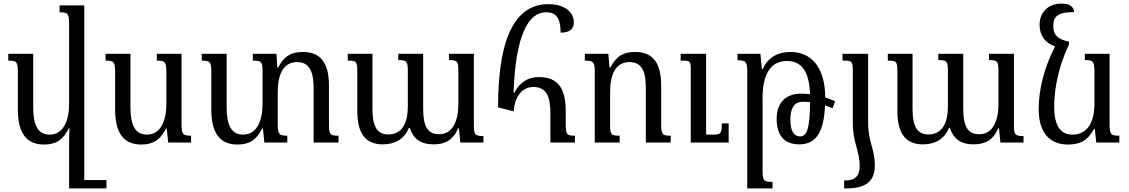

<svg xmlns="http://www.w3.org/2000/svg" viewBox="-20 -790 6256 1064"><path d="M224 11C291 11 330 -16 361 -78H365C364 -54 363 -29 363 -5V254H570V208H447V-760H310V-722C356 -722 363 -716 363 -655V-214C363 -122 332 -44 255 -44C187 -44 164 -102 164 -195V-492H26V-454C73 -454 79 -448 79 -389V-183C79 -48 130 11 224 11Z M763 11C830 11 869 -16 900 -78H904L912 0H1039V-38C995 -38 986 -44 986 -103V-492H849V-454C895 -454 902 -448 902 -387V-214C902 -122 871 -44 794 -44C726 -44 703 -102 703 -195V-492H565V-454C612 -454 618 -448 618 -389V-183C618 -48 669 11 763 11Z M1803 -104V-315C1803 -443 1756 -502 1658 -502C1593 -502 1554 -479 1521 -415H1517L1512 -492H1381V-454C1430 -454 1435 -448 1435 -391V-214C1435 -122 1404 -44 1327 -44C1259 -44 1236 -102 1236 -195V-492H1098V-454C1145 -454 1151 -448 1151 -389V-183C1151 -48 1202 11 1296 11C1363 11 1402 -16 1433 -78H1437L1445 0H1572V-38C1528 -38 1519 -44 1519 -103V-278C1519 -376 1549 -446 1627 -446C1695 -446 1718 -390 1718 -304V0H1856V-38C1808 -38 1803 -44 1803 -104Z M2468 -492V-457C2517 -457 2520 -449 2520 -391V-213C2520 -120 2489 -46 2413 -46C2349 -46 2325 -92 2325 -187V-492H2187V-457C2236 -457 2240 -450 2240 -391V-199C2240 -111 2210 -45 2132 -45C2066 -45 2044 -95 2044 -187V-492H1907V-454C1955 -454 1960 -450 1960 -393V-175C1960 -50 2006 10 2101 10C2167 10 2219 -17 2246 -81H2251C2269 -23 2310 10 2382 10C2447 10 2490 -13 2519 -79H2523L2531 0H2659V-36C2611 -36 2606 -44 2606 -99V-492Z M2827 -173C2831 -248 2869 -308 2936 -308C3006 -308 3030 -257 3030 -166V0H3166V-38C3121 -38 3115 -44 3115 -107V-177C3115 -303 3069 -363 2966 -363C2906 -363 2861 -334 2830 -276H2826C2837 -598 2909 -722 3006 -722C3061 -722 3086 -692 3087 -609C3134 -609 3160 -628 3160 -665C3160 -723 3110 -767 3019 -767C2851 -767 2740 -612 2740 -195Z M3697 -38C3650 -38 3644 -44 3644 -104V-315C3644 -443 3597 -502 3500 -502C3435 -502 3395 -479 3362 -415H3358L3351 -492H3221V-454C3268 -454 3276 -447 3276 -391V0H3414V-38C3366 -38 3361 -43 3361 -102V-278C3361 -376 3390 -446 3469 -446C3537 -446 3559 -393 3559 -304V0H3697ZM4018 -106H3980C3980 -48 3973 -44 3931 -44H3893V-492H3752V-454H3767C3802 -454 3808 -449 3808 -409V0H4018Z M4121 254H4261V218C4212 218 4206 212 4206 149V-248C4206 -374 4248 -452 4340 -452C4425 -452 4464 -392 4469 -268C4452 -270 4436 -271 4419 -271C4336 -271 4284 -222 4284 -132C4284 -39 4327 10 4409 10C4501 10 4546 -55 4552 -206C4567 -201 4581 -196 4594 -190L4608 -229C4590 -237 4571 -245 4553 -250C4553 -411 4480 -502 4362 -502C4286 -502 4235 -469 4206 -407H4202L4194 -492H4067V-456C4115 -456 4121 -448 4121 -387ZM4360 -128C4360 -190 4381 -226 4429 -226C4441 -226 4455 -225 4469 -224C4468 -74 4451 -34 4413 -34C4381 -34 4360 -62 4360 -128Z M4706 -109C4706 4 4744 42 4744 131C4744 186 4718 210 4664 210H4658V254H4671C4782 254 4828 211 4828 128C4828 34 4791 -2 4791 -109V-492H4649V-454H4665C4700 -454 4706 -447 4706 -399Z M5461 -492V-457C5510 -457 5513 -449 5513 -391V-213C5513 -120 5482 -46 5406 -46C5342 -46 5318 -92 5318 -187V-492H5180V-457C5229 -457 5233 -450 5233 -391V-199C5233 -111 5203 -45 5125 -45C5059 -45 5037 -95 5037 -187V-492H4900V-454C4948 -454 4953 -450 4953 -393V-175C4953 -50 4999 10 5094 10C5160 10 5212 -17 5239 -81H5244C5262 -23 5303 10 5375 10C5440 10 5483 -13 5512 -79H5516L5524 0H5652V-36C5604 -36 5599 -44 5599 -99V-492Z M5898 11C5965 11 6007 -10 6043 -76H6047L6055 0H6183V-38C6137 -38 6129 -44 6129 -103V-492H5992V-457C6038 -457 6045 -451 6045 -389V-214C6045 -124 6013 -44 5923 -44C5853 -44 5822 -100 5822 -198C5822 -309 5850 -430 5904 -544V-559C5841 -572 5817 -597 5817 -645C5817 -696 5837 -723 5933 -723C5931 -752 5909 -770 5862 -770C5787 -770 5741 -720 5741 -653C5741 -591 5774 -551 5827 -533C5767 -418 5736 -294 5736 -186C5736 -50 5801 11 5898 11Z"/></svg>

Font: Noto Serif Armenian SemiCondensed
Style: Regular
Weight: 400
Width: 4
Designer: Monotype Design Team
Foundry: Monotype Imaging Inc.
Version: Version 2.008